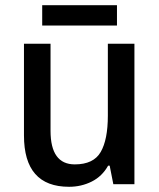

<svg xmlns="http://www.w3.org/2000/svg" viewBox="-20 -707 611 737"><path d="M496 -539V0H415L401 -71H395Q372 -30 332 -10Q292 10 245 10Q72 10 72 -187V-539H174V-205Q174 -76 267 -76Q339 -76 366.5 -123.5Q394 -171 394 -263V-539ZM429 -687V-609H142V-687Z"/></svg>

Font: Noto Sans Tamil SemiCondensed Medium
Style: Regular
Weight: 500
Width: 4
Designer: Jelle Bosma - Monotype Design Team
Foundry: Monotype Imaging Inc.
Version: Version 2.004; ttfautohint (v1.8.4.7-5d5b)